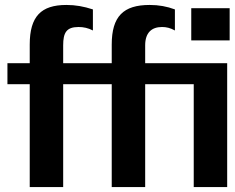

<svg xmlns="http://www.w3.org/2000/svg" viewBox="-20 -755 947 775"><path d="M566 0V-415H762V0H897V-500H566V-572C566 -623 592 -646 634 -646C652 -646 668 -642 686 -632V-717C654 -729 621 -735 584 -735C478 -735 431 -689 431 -575V-500H235V-572C235 -623 248 -646 297 -646C317 -646 336 -642 355 -632V-717C318 -729 285 -735 248 -735C146 -735 100 -689 100 -575V-500H10V-415H100V0H235V-415H431V0ZM907 -592V-722H752V-592Z"/></svg>

Font: Perun
Style: Bold
Weight: 700
Foundry: Copyright (c) Stefan Peev, Context Ltd, 2016
Version: Version 1.089